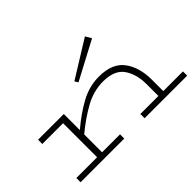

<svg xmlns="http://www.w3.org/2000/svg" viewBox="-121 -1144 1504 1504"><g transform="rotate(-45 631.5 -392.0)"><path d="M1249 -47V0H777V-47H977V-177Q977 -289 926.5 -361.5Q876 -434 750 -434Q645 -434 547 -379.5Q449 -325 353 -245V-47H552V0H68V-47H298V-424H68V-471H353V-293Q449 -375 547.5 -429.5Q646 -484 755 -484Q902 -484 966.5 -397Q1031 -310 1031 -174V-47ZM610 -565 929 -734 900 -784 592 -593Z"/></g></svg>

Font: BioRhyme Expanded Light
Style: Regular
Weight: 300
Width: 7
Designer: Aoife Mooney
Foundry: Aoife Mooney Type
Version: Version 1.001